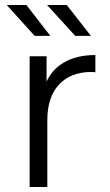

<svg xmlns="http://www.w3.org/2000/svg" viewBox="-20 -751 441 771"><path d="M99 0V-525H167V-382L160 -407Q182 -467 234 -498.5Q286 -530 363 -530V-461Q359 -461 355 -461.5Q351 -462 347 -462Q264 -462 217 -411.5Q170 -361 170 -268V0ZM282 -607 169 -731H248L345 -607ZM119 -607 7 -731H86L182 -607Z"/></svg>

Font: MOST Montserrat
Style: Regular
Weight: 400
Designer: Julieta Ulanovsky
Foundry: Julieta Ulanovsky
Version: Version 8.000;March 11, 2024;FontCreator 15.0.0.2926 64-bit